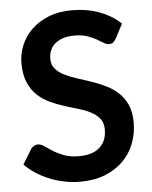

<svg xmlns="http://www.w3.org/2000/svg" viewBox="-53 -775 654 827"><g transform="rotate(-5 274.0 -361.5)"><path d="M465.5 -591.5Q459.5 -581 452.8 -576.2Q446 -571.5 436 -571.5Q425.5 -571.5 413.2 -579.2Q401 -587 384 -596.5Q367 -606 344.2 -613.8Q321.5 -621.5 290.5 -621.5Q262.5 -621.5 241.5 -614.8Q220.5 -608 206.2 -596Q192 -584 185 -567.2Q178 -550.5 178 -530.5Q178 -505 192.2 -488Q206.5 -471 230 -459Q253.5 -447 283.5 -437.5Q313.5 -428 345 -417.2Q376.5 -406.5 406.5 -392.2Q436.5 -378 460 -356.2Q483.5 -334.5 497.8 -303Q512 -271.5 512 -226.5Q512 -177.5 495.2 -134.8Q478.5 -92 446.2 -60.2Q414 -28.5 367.5 -10.2Q321 8 261 8Q226.5 8 193 1.2Q159.5 -5.5 128.8 -18Q98 -30.5 71 -48Q44 -65.5 23 -87L62.5 -151.5Q67.5 -158.5 75.5 -163.2Q83.5 -168 92.5 -168Q105 -168 119.5 -157.8Q134 -147.5 154 -135Q174 -122.5 200.8 -112.2Q227.5 -102 265 -102Q322.5 -102 354 -129.2Q385.5 -156.5 385.5 -207.5Q385.5 -236 371.2 -254Q357 -272 333.5 -284.2Q310 -296.5 280 -305Q250 -313.5 219 -323.5Q188 -333.5 158 -347.5Q128 -361.5 104.5 -384Q81 -406.5 66.8 -440.2Q52.5 -474 52.5 -523.5Q52.5 -563 68.2 -600.5Q84 -638 114 -667Q144 -696 188 -713.5Q232 -731 289 -731Q353 -731 407 -711Q461 -691 499 -655Z"/></g></svg>

Font: Lato 2
Style: Bold
Weight: 700
Designer: Lukasz Dziedzic with Adam Twardoch and Botio Nikoltchev
Foundry: tyPoland Lukasz Dziedzic
Version: Version 2.015; 2015-08-06; http://www.latofonts.com/